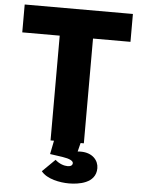

<svg xmlns="http://www.w3.org/2000/svg" viewBox="-62 -782 784 1057"><g transform="rotate(5 330.0 -253.0)"><path d="M629 -733H31V-579H238V0H257L242 75L312 85C352 91 371 102 371 114C371 125 362 133 344 133C325 133 298 125 275 104L205 173C237 214 310 227 359 227C410 227 508 215 508 130C508 87 474 47 410 47C403 47 399 47 392 48L404 0H422V-579H629Z"/></g></svg>

Font: Kreadon Extra Bold
Style: Regular
Weight: 800
Designer: kohakuno
Foundry: StudioGnu
Version: Version 1.000;Glyphs 3.1.2 (3151)